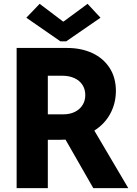

<svg xmlns="http://www.w3.org/2000/svg" viewBox="-20 -966 701 986"><path d="M65.4 -719.7H325.2Q396.5 -719.7 453.1 -693.8Q509.8 -668 542.5 -617.9Q575.2 -567.9 575.2 -498Q574.7 -434.6 546.1 -381.8Q517.6 -329.1 464.4 -295.4L638.7 0H459L316.4 -249Q295.9 -248 285.2 -248H225.6V0H65.4ZM303.7 -855.5H306.6L429.7 -946.3L496.1 -875L320.3 -753.9H290L115.2 -875L183.6 -946.3ZM305.7 -378.9Q338.9 -378.9 364.3 -391.4Q389.6 -403.8 403.8 -426.3Q418 -448.7 418 -477.5Q418 -507.8 403.3 -530.3Q388.7 -552.7 361.8 -564.9Q335 -577.1 299.8 -577.1H225.6V-378.9Z"/></svg>

Font: Reddit Sans Strawberry ExBold
Style: Regular
Weight: 800
Designer: Stephen Hutchings
Foundry: Reddit
Version: Version 1.013